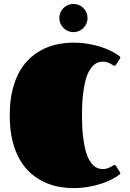

<svg xmlns="http://www.w3.org/2000/svg" viewBox="-20 -942 666 981"><path d="M398.9 -352.5Q398.9 -292.5 403.8 -248.8Q408.7 -205.1 416.7 -174.6Q424.8 -144 435.8 -125.2Q446.8 -106.4 458.5 -95.9Q470.2 -85.4 482.2 -81.8Q494.1 -78.1 504.9 -78.1Q517.1 -78.1 526.9 -81.3Q536.6 -84.5 544.4 -88.6Q552.2 -92.8 557.4 -95.9Q562.5 -99.1 565.4 -99.1Q569.3 -99.1 572.3 -94.7L593.3 -61.5Q594.7 -58.6 594.7 -56.6Q594.7 -54.2 592.8 -52.5Q590.8 -50.8 589.4 -49.3Q574.2 -37.6 550.8 -25.4Q527.3 -13.2 497.3 -3.4Q467.3 6.3 431.2 12.7Q395 19 355 19Q318.4 19 280 12Q241.7 4.9 205.6 -12Q169.4 -28.8 137.5 -56.6Q105.5 -84.5 81.5 -125.7Q57.6 -167 43.7 -222.9Q29.8 -278.8 29.8 -352.5Q29.8 -426.3 43.7 -482.2Q57.6 -538.1 81.5 -579.3Q105.5 -620.6 137.5 -648.4Q169.4 -676.3 205.6 -693.1Q241.7 -710 280 -717Q318.4 -724.1 355 -724.1Q395 -724.1 431.2 -717.8Q467.3 -711.4 497.3 -701.7Q527.3 -691.9 550.8 -679.7Q574.2 -667.5 589.4 -655.8Q590.8 -654.3 592.8 -652.6Q594.7 -650.9 594.7 -648.4Q594.7 -646.5 593.3 -643.6L572.3 -610.4Q569.3 -606 565.4 -606Q562.5 -606 557.4 -609.1Q552.2 -612.3 544.4 -616.5Q536.6 -620.6 526.9 -623.8Q517.1 -627 504.9 -627Q494.1 -627 482.2 -623.3Q470.2 -619.6 458.5 -609.1Q446.8 -598.6 435.8 -579.8Q424.8 -561 416.7 -530.5Q408.7 -500 403.8 -456.3Q398.9 -412.6 398.9 -352.5ZM283.2 -849.6Q283.2 -864.7 288.8 -877.9Q294.4 -891.1 304.2 -900.9Q314 -910.6 327.1 -916.3Q340.3 -921.9 355 -921.9Q370.1 -921.9 383.3 -916.3Q396.5 -910.6 406.2 -900.9Q416 -891.1 421.6 -877.9Q427.2 -864.7 427.2 -849.6Q427.2 -835 421.6 -821.8Q416 -808.6 406.2 -798.8Q396.5 -789.1 383.3 -783.4Q370.1 -777.8 355 -777.8Q340.3 -777.8 327.1 -783.4Q314 -789.1 304.2 -798.8Q294.4 -808.6 288.8 -821.8Q283.2 -835 283.2 -849.6Z"/></svg>

Font: Fascinate Cyrillic
Style: Regular
Weight: 900
Designer: Denis Ignatov
Foundry: Astigmatic (AOETI)
Version: Version 1.00 November 30, 2018, initial release